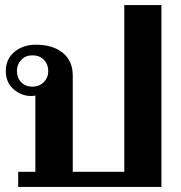

<svg xmlns="http://www.w3.org/2000/svg" viewBox="-20 -740 716 760"><path d="M52 -60H120V-362Q115 -360 103 -360Q65 -360 34 -386.5Q3 -413 3 -459Q3 -506 37 -534.5Q71 -563 122 -563Q189 -563 228.5 -531Q268 -499 268 -441V-60H472V-720H619V0H52ZM171 -459Q171 -485 154 -503Q137 -521 108 -521Q81 -521 64 -503Q47 -485 47 -459Q47 -432 64 -414.5Q81 -397 108 -397Q136 -397 153.5 -415Q171 -433 171 -459Z"/></svg>

Font: Taviraj SemiBold
Style: Regular
Weight: 600
Designer: Katatrad Team
Foundry: CadsonDemak
Version: Version 1.001